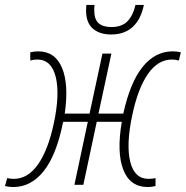

<svg xmlns="http://www.w3.org/2000/svg" viewBox="-38 -745 749 774"><path d="M15 9Q7 9 -1.5 8Q-10 7 -18 5L-9 -27Q3 -24 18 -24Q74 -24 115 -82Q156 -140 179 -248Q204 -366 186.5 -435.5Q169 -505 112 -505Q97 -505 84 -501V-534Q100 -538 116 -538Q184 -538 212 -471.5Q240 -405 223 -287H323L375 -529H411L359 -287H459Q487 -414 537.5 -476Q588 -538 658 -538Q666 -538 675 -537Q684 -536 691 -534L683 -501Q670 -505 655 -505Q599 -505 558.5 -447Q518 -389 495 -280Q470 -162 487 -93Q504 -24 561 -24Q576 -24 589 -27V5Q572 9 558 9Q486 9 459 -61Q432 -131 453 -254H352L298 0H262L316 -254H217L215 -247Q189 -119 138 -55Q87 9 15 9ZM410 -606Q363 -606 336 -630Q309 -654 309 -702Q309 -713 310 -725H343Q342 -717 342 -712.5Q342 -708 342 -703Q342 -667 359.5 -651.5Q377 -636 411 -636Q454 -636 476.5 -660Q499 -684 508 -725H542Q530 -667 497 -636.5Q464 -606 410 -606Z"/></svg>

Font: Noto Sans Condensed ExtraLight
Style: Italic
Weight: 200
Width: 3
Italic angle: -12°
Designer: Monotype Design Team
Foundry: Monotype Imaging Inc.
Version: Version 2.013; ttfautohint (v1.8.4.7-5d5b)